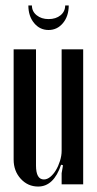

<svg xmlns="http://www.w3.org/2000/svg" viewBox="-20 -676 357 704"><path d="M204 -72Q177 8 120 8Q82 8 56 -20.5Q30 -49 30 -91V-495H112V-69Q112 -18 141 -18Q153 -18 164.5 -27.5Q176 -37 185 -52Q194 -67 200 -86Q206 -105 206 -123V-495H285V0H206V-41L211 -70ZM219 -656H232Q232 -617 211 -591.5Q190 -566 158 -566Q126 -566 105 -591.5Q84 -617 84 -656H97Q97 -634 114.5 -620Q132 -606 158 -606Q185 -606 202 -620Q219 -634 219 -656Z"/></svg>

Font: Moniqa SemBd Narrow Heading
Style: Regular
Weight: 600
Width: 4
Designer: Rajesh Rajput
Foundry: Rajesh Rajput
Version: Version 1.000